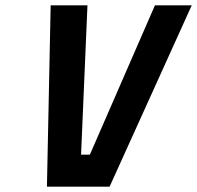

<svg xmlns="http://www.w3.org/2000/svg" viewBox="-20 -700 739 720"><path d="M170 -680H308L284 -120H317L561 -680H699L391 0H156Z"/></svg>

Font: Cairo
Style: Bold Italic
Weight: 700
Italic angle: -13°
Designer: Mohamed Gaber, Accademia di Belle Arti di Urbino and others
Foundry: Kief Type Foundry, Accademia di Belle Arti di Urbino and others
Version: Version 3.011